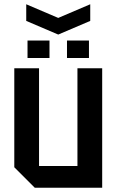

<svg xmlns="http://www.w3.org/2000/svg" viewBox="-20 -880 546 900"><path d="M459 -560V0H143L47 -96V-560H163V-102H343V-560ZM109 -608V-690H212V-608ZM294 -608V-690H397V-608ZM403 -860V-782L253 -718L103 -782V-860L253 -796Z"/></svg>

Font: Tektur SemiCondensed Medium
Style: Regular
Weight: 500
Width: 4
Designer: Adam Jagosz
Foundry: Adam Jagosz
Version: Version 1.005;gftools[0.9.30]